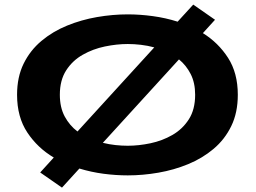

<svg xmlns="http://www.w3.org/2000/svg" viewBox="-20 -770 1140 855"><path d="M159 -2 219.5 -68.5Q147.5 -111 101.8 -179.8Q56 -248.5 56 -348Q56 -427 85.2 -486.5Q114.5 -546 164.8 -588Q215 -630 278.8 -656Q342.5 -682 412 -694Q481.5 -706 549 -706Q603.5 -706 660.5 -698.2Q717.5 -690.5 771 -673.5L840.5 -749.5L937.5 -682L883.5 -622.5Q952 -580 995.5 -512.5Q1039 -445 1039 -348Q1039 -268.5 1010 -208.8Q981 -149 931 -107Q881 -65 817.8 -39Q754.5 -13 685.2 -1Q616 11 549 11Q496 11 441 3.8Q386 -3.5 333.5 -19.5L256 65.5ZM246.5 -348Q246.5 -291.5 268.2 -251.2Q290 -211 325 -184.5L667 -559Q637.5 -567 607.2 -570.5Q577 -574 549 -574Q500 -574 447 -563Q394 -552 348.5 -526.2Q303 -500.5 274.8 -456.8Q246.5 -413 246.5 -348ZM549 -121Q597.5 -121 650 -132Q702.5 -143 747.8 -169Q793 -195 821 -238.8Q849 -282.5 849 -348Q849 -401.5 829 -440.5Q809 -479.5 777 -505.5L438 -134Q466 -127 494.2 -124Q522.5 -121 549 -121Z"/></svg>

Font: Trispace Expanded
Style: Bold
Weight: 700
Width: 7
Designer: Tyler Finck
Foundry: Etcetera Type Company
Version: Version 1.210; ttfautohint (v1.8.3)